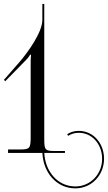

<svg xmlns="http://www.w3.org/2000/svg" viewBox="-32 -798 563 1002"><path d="M10 0H189.2C193.5 101.5 262.2 185 361 185H363C448 184 511 114 511 31C511 -49 456 -115 379 -115C356.2 -115 335.5 -108.6 318.5 -97.7L323.8 -89.2C339.2 -99.2 358 -105 379 -105C450 -105 501 -44 501 31C501 109 442 174 363 175H361C269.2 175 203.5 96.5 199.2 0H307V-10H252C204 -10 199 -16 199 -72V-777.5H189V-694C189 -629 113.3 -524.5 67 -471L-11.6 -381.2L-4.5 -374.2L102 -483C114.4 -495.6 122 -507 126 -513L130 -512C128 -498 128 -477 128 -454V-80C128 -24 122 -18 74 -18H10Z"/></svg>

Font: FoglihtenNo04
Style: Regular
Weight: 500
Designer: gluk (gluksza@wp.pl)
Foundry: gluk (gluksza@wp.pl)
Version: Version 0.70